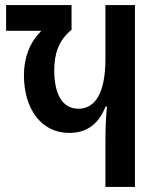

<svg xmlns="http://www.w3.org/2000/svg" viewBox="-20 -734 617 754"><path d="M394 0H510V-714H394V-502C394 -364 351 -307 288 -307C225 -307 193 -364 193 -458C193 -522 210 -576 261 -617V-714H4V-613H140V-610C96 -566 74 -507 74 -438C74 -307 142 -212 251 -212C322 -212 367 -247 395 -316H400C396 -274 394 -228 394 -186Z"/></svg>

Font: Noto Sans Georgian ExtraCondensed SemiBold
Style: Regular
Weight: 600
Width: 2
Designer: Monotype Design Team, Akaki Razmadze
Foundry: Google LLC
Version: Version 2.005